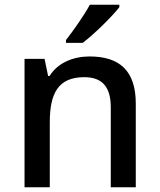

<svg xmlns="http://www.w3.org/2000/svg" viewBox="-20 -852 670 806"><path d="M481 -822V-832H357C333 -787 286 -721 257 -684V-672H327C375 -708 453 -785 481 -822ZM356 -615C288 -615 223 -589 188 -533H182L167 -605H83V-66H189V-338C189 -460 224 -528 334 -528C410 -528 445 -486 445 -402V-66H550V-417C550 -556 481 -615 356 -615Z"/></svg>

Font: Noto Sans Malayalam UI Medium
Style: Regular
Weight: 500
Designer: Jelle Bosma - Monotype Design Team
Foundry: Monotype Imaging Inc.
Version: Version 2.104